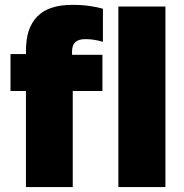

<svg xmlns="http://www.w3.org/2000/svg" viewBox="-20 -757 744 777"><path d="M85 0Q131.8 0 274.4 0Q274.4 -97.7 274.4 -388.7Q304.7 -388.7 394.5 -388.7Q394.5 -425.8 394.5 -535.2Q364.3 -535.2 271.5 -535.2Q271.5 -538.1 271.5 -547.9Q271.5 -574.2 285.2 -586.9Q298.8 -598.6 325.2 -598.6Q345.7 -598.6 362.3 -595.7Q379.9 -592.8 396.5 -587.9Q396.5 -632.8 396.5 -721.7Q373 -728.5 344.7 -732.4Q315.4 -737.3 272.5 -737.3Q223.6 -737.3 189.5 -725.6Q155.3 -714.8 130.9 -690.4Q107.4 -666 95.7 -630.9Q85 -596.7 85 -549.8Q85 -545.9 85 -538.1Q69.3 -538.1 22.5 -538.1Q22.5 -533.2 22.5 -518.6Q22.5 -486.3 22.5 -388.7Q38.1 -388.7 85 -388.7Q85 -292 85 0ZM459 0Q506.8 0 649.4 0Q649.4 -182.6 649.4 -730.5Q601.6 -730.5 459 -730.5Q459 -547.9 459 0Z"/></svg>

Font: Big-Shock
Style: Black
Weight: 400